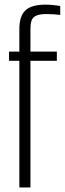

<svg xmlns="http://www.w3.org/2000/svg" viewBox="-20 -828 286 848"><path d="M65.5 0V-559.5H20V-600H65.5V-697.5Q65 -756 91.8 -781.8Q118.5 -807.5 181 -807.5Q194.5 -807.5 213.2 -805.8Q232 -804 246 -801.5V-762Q234.5 -763.5 218.2 -764.8Q202 -766 182.5 -766Q147 -766 130.5 -753.2Q114 -740.5 114.5 -700V-600H231V-559.5H114.5V0Z"/></svg>

Font: Big Shoulders Text Thin ExtraLight
Style: Regular
Weight: 250
Version: Version 2.002